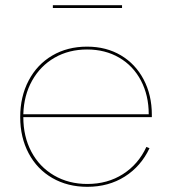

<svg xmlns="http://www.w3.org/2000/svg" viewBox="-20 -713 657 741"><path d="M566 -270V-261H70Q70 -186 101 -127.5Q132 -69 188.5 -36Q245 -3 317 -3Q395 -3 454.5 -41Q514 -79 545 -146L557 -141Q524 -71 461.5 -31.5Q399 8 317 8Q241 8 182 -26Q123 -60 90.5 -121.5Q58 -183 58 -261Q58 -340 90.5 -402Q123 -464 181.5 -498.5Q240 -533 316 -533Q390 -533 446.5 -499.5Q503 -466 534.5 -406Q566 -346 566 -270ZM70 -272H554Q554 -345 524 -402Q494 -459 440 -490.5Q386 -522 316 -522Q246 -522 191 -490.5Q136 -459 104 -402Q72 -345 70 -272ZM451 -682H184V-693H451Z"/></svg>

Font: Hepta Slab Thin
Style: Regular
Weight: 250
Designer: Michael LaGattuta
Foundry: Michael LaGattuta
Version: Version 1.100; ttfautohint (v1.8) -l 8 -r 50 -G 200 -x 14 -D